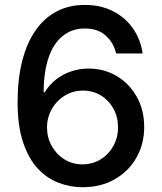

<svg xmlns="http://www.w3.org/2000/svg" viewBox="-20 -758 664 788"><path d="M318.8 10.3Q267.6 10.3 219.7 -8.1Q171.9 -26.4 134.3 -67.1Q96.7 -107.9 74.5 -174.8Q52.2 -241.7 52.2 -338.9Q52.2 -433.1 71 -507.1Q89.8 -581.1 125.5 -632.6Q161.1 -684.1 212.2 -710.9Q263.2 -737.8 328.1 -737.8Q393.1 -737.8 443.6 -712.2Q494.1 -686.5 525.6 -641.6Q557.1 -596.7 565.4 -538.6H456.5Q445.8 -584 413.3 -612.5Q380.9 -641.1 328.6 -641.1Q274.4 -641.1 236.3 -609.6Q198.2 -578.1 178.7 -519.5Q159.2 -460.9 159.2 -379.4H163.6Q182.1 -409.7 209.5 -431.4Q236.8 -453.1 271.2 -464.8Q305.7 -476.6 343.8 -476.6Q407.7 -476.6 459.2 -445.8Q510.7 -415 541.3 -360.8Q571.8 -306.6 571.8 -236.8Q571.8 -167 540 -111.1Q508.3 -55.2 451.4 -22.5Q394.5 10.3 318.8 10.3ZM318.4 -83.5Q359.9 -83.5 392.8 -103.8Q425.8 -124 445.1 -158.7Q464.4 -193.4 464.4 -235.8Q464.4 -277.8 445.6 -312Q426.8 -346.2 394.3 -366.2Q361.8 -386.2 320.3 -386.2Q289.1 -386.2 262.5 -374.3Q235.8 -362.3 215.6 -341.3Q195.3 -320.3 184.1 -293Q172.9 -265.6 172.9 -235.4Q172.9 -194.3 191.9 -159.7Q210.9 -125 243.9 -104.2Q276.9 -83.5 318.4 -83.5Z"/></svg>

Font: Inter 17pt Medium
Style: Regular
Weight: 500
Version: Version 4.001;git-66647c0bb